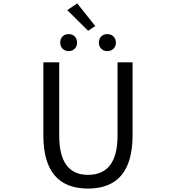

<svg xmlns="http://www.w3.org/2000/svg" viewBox="-20 -1102 1040 1135"><path d="M236.3 -302.7V-733.4H330.1V-299.8Q330.1 -68.4 500 -68.4Q674.8 -68.4 674.8 -299.8V-733.4H763.7V-302.7Q763.7 12.7 500 12.7Q236.3 12.7 236.3 -302.7ZM543 -948.2 501 -919.9 377.9 -1042 436.5 -1082ZM335.9 -849.6Q335.9 -872.1 349.6 -886.2Q363.3 -900.4 385.7 -900.4Q408.2 -900.4 421.9 -886.2Q435.5 -872.1 435.5 -849.6Q435.5 -828.1 421.4 -814Q407.2 -799.8 385.7 -799.8Q364.3 -799.8 350.1 -814Q335.9 -828.1 335.9 -849.6ZM614.3 -799.8Q592.8 -799.8 578.6 -814Q564.5 -828.1 564.5 -849.6Q564.5 -872.1 578.1 -886.2Q591.8 -900.4 614.3 -900.4Q636.7 -900.4 650.9 -886.2Q665 -872.1 665 -849.6Q665 -828.1 650.9 -814Q636.7 -799.8 614.3 -799.8Z"/></svg>

Font: Gen Shin Gothic Monospace Regular
Style: Regular
Weight: 400
Designer: [Source Han Sans]
Ryoko NISHIZUKA  (kana & ideographs); Paul D. Hunt (Latin, Greek & Cyrillic); Wenlong ZHANG  (bopomofo
Version: Version 1.002.20150607